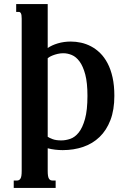

<svg xmlns="http://www.w3.org/2000/svg" viewBox="-20 -736 638 955"><path d="M87.9 -643.1Q87.9 -662.6 84 -669.7Q80.1 -676.8 73.7 -676.8H60.5V-715.8H217.3V-497.1Q237.3 -511.2 267.6 -520.3Q297.9 -529.3 332.5 -529.3Q357.4 -529.3 383.1 -523.7Q408.7 -518.1 432.9 -505.4Q457 -492.7 478 -472.2Q499 -451.7 514.9 -421.6Q530.8 -391.6 539.8 -351.3Q548.8 -311 548.8 -259.3Q548.8 -189.5 529.3 -138.7Q509.8 -87.9 475.3 -54.7Q440.9 -21.5 393.8 -5.4Q346.7 10.7 292 10.7Q273.4 10.7 254.6 8.5Q235.8 6.3 217.3 1.5V113.8Q217.3 128.9 218.8 138.2Q220.2 147.5 223.6 152.8Q227.1 158.2 231.7 160.2Q236.3 162.1 243.2 162.1H256.8V198.7H48.3V162.1H62Q68.4 162.1 73.2 160.2Q78.1 158.2 81.5 152.8Q85 147.5 86.4 138.2Q87.9 128.9 87.9 113.8ZM217.3 -55.7Q225.1 -50.3 241.7 -43.9Q258.3 -37.6 285.2 -37.6Q306.6 -37.6 329.6 -45.4Q352.5 -53.2 371.6 -76.9Q390.6 -100.6 402.8 -144.3Q415 -188 415 -259.3Q415 -324.2 404.1 -365.5Q393.1 -406.7 375.7 -430.2Q358.4 -453.6 337.2 -462.4Q315.9 -471.2 294.9 -471.2Q280.3 -471.2 266.8 -468Q253.4 -464.8 242.9 -460.7Q232.4 -456.5 225.6 -452.4Q218.8 -448.2 217.3 -446.3Z"/></svg>

Font: Arian AMU Serif
Style: Bold
Weight: 700
Designer: Ruben Hakobyan (Tarumian)
Foundry: Ruben Hakobyan (Tarumian)
Version: Version 1.002